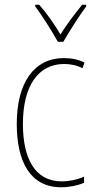

<svg xmlns="http://www.w3.org/2000/svg" viewBox="-20 -783 401 813"><path d="M225 -606H248C274 -651 314 -714 345 -756V-763H328C293 -720 263 -680 236 -637C211 -680 176 -729 146 -763H129V-756C155 -722 199 -653 225 -606ZM239 10C274 10 311 2 336 -9V-35C307 -22 273 -15 241 -15C125 -15 77 -117 77 -258C77 -422 144 -512 251 -512C278 -512 305 -507 329 -494L338 -518C312 -531 284 -537 250 -537C126 -537 51 -435 51 -258C51 -97 109 10 239 10Z"/></svg>

Font: Noto Sans Lao Condensed Thin
Style: Regular
Weight: 100
Width: 3
Designer: Monotype Design Team
Foundry: Monotype Imaging Inc.
Version: Version 2.003